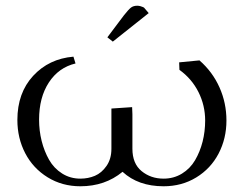

<svg xmlns="http://www.w3.org/2000/svg" viewBox="-20 -651 854 674"><path d="M41 -230Q41 -324.7 96.4 -384.8Q151.9 -444.8 237.8 -452.1L245.1 -428.2Q186 -414.1 151.6 -361.6Q117.2 -309.1 117.2 -231Q117.2 -192.4 126.2 -156.2Q135.3 -120.1 152.3 -90.1Q169.4 -60.1 198 -42Q226.6 -23.9 262.2 -23.9Q289.6 -23.9 313.2 -33.9Q336.9 -43.9 354 -68.6Q371.1 -93.3 371.1 -128.9V-270L443.8 -274.9L444.8 -250V-128.9Q444.8 -76.7 477.1 -50.3Q509.3 -23.9 554.2 -23.9Q589.8 -23.9 618.7 -41.5Q647.5 -59.1 664.8 -88.6Q682.1 -118.2 691.2 -153.8Q700.2 -189.5 700.2 -228Q700.2 -280.8 676.8 -327.6Q653.3 -374.5 609.9 -405.8L608.9 -432.1L680.2 -439Q726.1 -398.9 750.5 -344.2Q774.9 -289.6 774.9 -228Q774.9 -164.6 747.3 -111.8Q719.7 -59.1 668.9 -28.1Q618.2 2.9 554.2 2.9Q465.3 2.9 410.2 -47.9Q348.6 2.9 262.2 2.9Q198.2 2.9 147.2 -28.6Q96.2 -60.1 68.6 -113Q41 -166 41 -230ZM356.9 -520 415 -597.2Q431.2 -617.7 439.7 -624.3Q448.2 -630.9 461.9 -630.9Q467.3 -630.9 473.4 -629.2Q479.5 -627.4 482.4 -626L485.8 -624L502 -605L376 -504.9Z"/></svg>

Font: Dehuti
Style: Book
Weight: 400
Version: Version 1.2